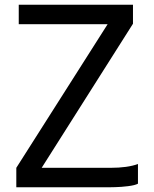

<svg xmlns="http://www.w3.org/2000/svg" viewBox="-20 -790 651 810"><path d="M562 -98.1V-15.1Q549.8 -8.3 520.3 -4.6Q490.7 -1 467.3 -0.5L443.8 0H48.8V-82L434.1 -688H59.1V-770H541V-689.9L155.8 -82H445.8Q518.1 -82 562 -98.1Z"/></svg>

Font: Junction Regular
Style: Regular
Weight: 500
Designer: Caroline Hadilaksono
Foundry: Caroline Hadilaksono
Version: Version 1.056